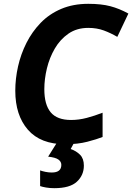

<svg xmlns="http://www.w3.org/2000/svg" viewBox="-20 -745 692 1005"><path d="M322 10Q192 10 126 -66Q60 -142 60 -270Q60 -333 74.5 -397.5Q89 -462 118.5 -520.5Q148 -579 193 -625.5Q238 -672 300.5 -698.5Q363 -725 442 -725Q510 -725 557.5 -712.5Q605 -700 652 -674L594 -552Q560 -572 523.5 -585.5Q487 -599 442 -599Q382 -599 338.5 -569Q295 -539 267 -491Q239 -443 225.5 -387Q212 -331 212 -278Q212 -197 245.5 -157Q279 -117 352 -117Q393 -117 434.5 -128Q476 -139 517 -155V-28Q487 -16 437 -3Q387 10 322 10ZM264 240Q241 240 221 236.5Q201 233 190 229V147Q201 151 217.5 154.5Q234 158 251 158Q301 158 301 118Q301 101 285.5 90Q270 79 232 75L279 0H369L350 35Q379 45 399 65Q419 85 419 122Q419 172 382.5 206Q346 240 264 240Z"/></svg>

Font: Noto IKEA Latin
Style: Bold Italic
Weight: 700
Italic angle: -12°
Designer: Monotype Design Team
Foundry: Monotype Imaging Inc.
Version: Version 1.0